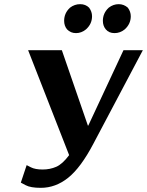

<svg xmlns="http://www.w3.org/2000/svg" viewBox="-20 -891 706 922"><path d="M404 -288 573 -650H666L428 -200Q368 -86 307.5 -37.5Q247 11 176 11Q127 11 103.5 -1.5Q80 -14 80 -14L108 -98Q108 -98 128.5 -87.5Q149 -77 185 -77Q220 -77 250 -90Q280 -103 312 -146L115 -650H277L402 -288ZM502 -854Q524 -871 550 -871Q575 -871 594 -854Q608 -835 608 -813Q608 -776 579 -750Q557 -732 530 -732Q503 -732 488 -750Q474 -767 474 -791Q474 -828 502 -854ZM316 -854Q338 -871 365 -871Q391 -871 408 -854Q422 -835 422 -813Q422 -776 393 -750Q371 -732 345 -732Q319 -732 302 -750Q288 -767 288 -791Q288 -828 316 -854Z"/></svg>

Font: Arsenal SC
Style: Bold Italic
Weight: 700
Italic angle: -9.10001°
Designer: Andrij Shevchenko
Foundry: Stairsfor
Version: Version 2.001; ttfautohint (v1.8.4.7-5d5b)